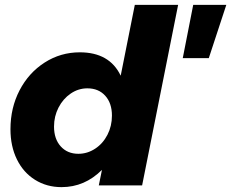

<svg xmlns="http://www.w3.org/2000/svg" viewBox="-20 -762 950 789"><path d="M23 -231Q23 -319 60.5 -391Q98 -463 163.5 -505Q229 -547 308 -547Q430 -547 476 -451L534 -742H712L564 0H386L399 -64Q328 7 233 7Q172 7 124 -23Q76 -53 49.5 -107Q23 -161 23 -231ZM440 -287Q440 -338 412.5 -368.5Q385 -399 339 -399Q302 -399 270.5 -377.5Q239 -356 220.5 -320Q202 -284 202 -242Q202 -191 229.5 -160.5Q257 -130 302 -130Q339 -130 371 -151Q403 -172 421.5 -208Q440 -244 440 -287ZM774 -742H910L838 -523H731Z"/></svg>

Font: Gontserrat
Style: Bold Italic
Weight: 700
Italic angle: -11.3°
Designer: Julieta Ulanovsky
Foundry: Julieta Ulanovsky
Version: Version 6.001